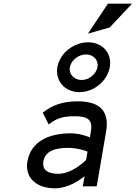

<svg xmlns="http://www.w3.org/2000/svg" viewBox="-20 -1013 738 1044"><path d="M577 -864 698 -993H567L458 -830ZM448 -717C488 -717 517 -686 510 -648C503 -610 464 -578 424 -578C383 -578 353 -610 360 -648C367 -686 407 -717 448 -717ZM412 -512C491 -512 564 -573 577 -648C590 -723 538 -783 459 -783C380 -783 305 -723 292 -648C279 -573 333 -512 412 -512ZM212 -401 245 -336 250 -340C291 -372 327 -381 389 -381C460 -381 485 -359 474 -298L469 -266C455 -272 413 -288 364 -288C249 -288 148 -246 129 -135C114 -46 178 11 280 11C350 11 414 -34 440 -55L430 0H506L557 -298C576 -409 523 -462 403 -462C317 -462 265 -440 217 -404ZM216 -136C226 -193 282 -209 350 -209C398 -209 443 -194 456 -189L448 -143C438 -133 370 -68 297 -68C240 -68 208 -89 216 -136Z"/></svg>

Font: Charger Monospace
Style: Regular
Weight: 400
Designer: Jasper
Foundry: Cannot Into Space Fonts
Version: Version 0.980